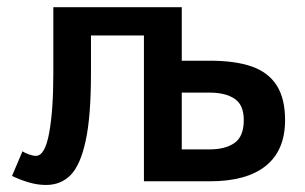

<svg xmlns="http://www.w3.org/2000/svg" viewBox="-20 -508 855 538"><path d="M13.7 -15.1 43 -84Q49.3 -79.6 60.8 -75.4Q72.3 -71.3 80.6 -71.3Q106 -71.3 117.7 -135Q129.4 -198.7 129.4 -299.8V-487.8H489.3V-337.9H567.4Q638.7 -337.9 685.1 -321.8Q731.4 -305.7 755.1 -269Q778.8 -232.4 778.8 -171.4Q778.8 -86.9 725.1 -43.5Q671.4 0 567.9 0H383.3V-408.7H234.9V-301.3Q234.9 -181.6 220 -113.3Q205.1 -44.9 177.7 -17.3Q150.4 10.3 108.9 10.3Q85 10.3 60.1 2.9Q35.2 -4.4 13.7 -15.1ZM567.4 -89.4Q611.8 -89.4 637.5 -107.7Q663.1 -126 663.1 -171.4Q663.1 -213.9 637.5 -231.2Q611.8 -248.5 567.4 -248.5H489.3V-89.4Z"/></svg>

Font: Acari Sans SemiBold
Style: Regular
Weight: 600
Designer: Alfredo Marco Pradil and Stefan Peev
Foundry: Hanken Design Co.
Version: Version 1.045;January 11, 2019;FontCreator 11.5.0.2425 64-bi